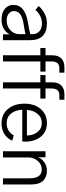

<svg xmlns="http://www.w3.org/2000/svg" viewBox="758 -1556 816 2371"><g transform="rotate(90 1165.5 -371.0)"><path d="M117.2 -134.8Q117.2 -97.7 148.4 -71.8Q179.7 -45.9 234.4 -45.9Q303.7 -45.9 353 -90.8Q402.3 -135.7 402.3 -205.1V-278.3Q359.4 -267.6 265.6 -252.9Q189.5 -239.3 153.3 -210.9Q117.2 -182.6 117.2 -134.8ZM41 -128.9Q41 -275.4 267.6 -310.5Q369.1 -327.1 402.3 -337.9V-368.2Q402.3 -417 367.2 -449.2Q332 -481.4 267.6 -481.4Q220.7 -481.4 177.2 -459.5Q133.8 -437.5 103.5 -400.4L54.7 -441.4Q93.8 -486.3 148.9 -514.6Q204.1 -543 265.6 -543Q476.6 -543 476.6 -336.9V0H404.3V-85.9Q388.7 -43.9 339.8 -13.2Q291 17.6 224.6 17.6Q137.7 17.6 89.4 -23.4Q41 -64.5 41 -128.9Z M573.2 -461.9V-525.4H663.1V-606.4Q663.1 -683.6 702.1 -721.2Q741.2 -758.8 809.6 -758.8H877.9V-696.3H819.3Q739.3 -696.3 739.3 -598.6V-525.4H864.3V-461.9H739.3V0H663.1V-461.9Z M907.2 -461.9V-525.4H997.1V-606.4Q997.1 -683.6 1036.1 -721.2Q1075.2 -758.8 1143.6 -758.8H1211.9V-696.3H1153.3Q1073.2 -696.3 1073.2 -598.6V-525.4H1198.2V-461.9H1073.2V0H997.1V-461.9Z M1260.7 -266.6Q1260.7 -389.6 1327.1 -466.3Q1393.6 -543 1499 -543Q1606.4 -543 1668 -468.3Q1729.5 -393.6 1729.5 -277.3Q1729.5 -263.7 1727.5 -238.3H1336.9Q1336.9 -159.2 1380.9 -102.5Q1424.8 -45.9 1502.9 -45.9Q1553.7 -45.9 1592.8 -69.8Q1631.8 -93.8 1653.3 -133.8L1717.8 -114.3Q1693.4 -56.6 1638.7 -19.5Q1584 17.6 1502.9 17.6Q1393.6 17.6 1327.1 -60.5Q1260.7 -138.7 1260.7 -266.6ZM1338.9 -295.9H1653.3Q1653.3 -373 1611.3 -426.3Q1569.3 -479.5 1499 -479.5Q1427.7 -479.5 1384.3 -424.8Q1340.8 -370.1 1338.9 -295.9Z M1848.6 0V-525.4H1922.9V-435.5H1923.8Q1935.5 -474.6 1981.4 -508.8Q2027.3 -543 2090.8 -543Q2164.1 -543 2211.4 -497.1Q2258.8 -451.2 2258.8 -339.8V0H2182.6V-327.1Q2182.6 -479.5 2073.2 -479.5Q2012.7 -479.5 1968.8 -430.7Q1924.8 -381.8 1924.8 -313.5V0Z"/></g></svg>

Font: Gothic A1
Style: Regular
Weight: 400
Designer: HanYang I&C Co.,Ltd.
Foundry: HanYang I&C Co.,Ltd.
Version: Version 2.50